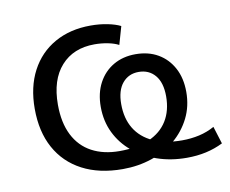

<svg xmlns="http://www.w3.org/2000/svg" viewBox="-62 -574 792 661"><g transform="rotate(-10 334.0 -244.0)"><path d="M317 9Q235 9 176 -22Q117 -53 85.5 -110.5Q54 -168 54 -248Q54 -324 83.5 -380Q113 -436 167 -466.5Q221 -497 293 -497Q324 -497 351.5 -491.5Q379 -486 397 -477L379 -414Q364 -422 341.5 -426.5Q319 -431 295 -431Q221 -431 178 -383Q135 -335 135 -248Q135 -185 157 -141.5Q179 -98 220 -76Q261 -54 317 -54Q378 -54 420.5 -72.5Q463 -91 485 -126.5Q507 -162 507 -212Q507 -260 485.5 -285.5Q464 -311 428 -311Q393 -311 371.5 -285.5Q350 -260 350 -212Q350 -162 371.5 -126.5Q393 -91 434.5 -72Q476 -53 535 -53Q567 -53 595.5 -59.5Q624 -66 649 -80L668 -19Q640 -5 608.5 2Q577 9 541 9Q485 9 437.5 -7.5Q390 -24 354.5 -53.5Q319 -83 299 -124Q279 -165 279 -215Q279 -263 298 -298.5Q317 -334 350.5 -353.5Q384 -373 428 -373Q473 -373 506.5 -353.5Q540 -334 559 -298.5Q578 -263 578 -215Q578 -165 557.5 -124Q537 -83 501.5 -53Q466 -23 418.5 -7Q371 9 317 9Z"/></g></svg>

Font: Nunito Sans 11pt
Style: Regular
Weight: 400
Version: Version 3.101;gftools[0.9.27]